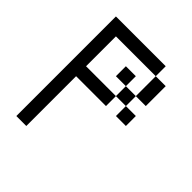

<svg xmlns="http://www.w3.org/2000/svg" viewBox="-176 -739 852 852"><g transform="rotate(45 250.0 -312.5)"><path d="M437.5 -312.5V-375H375V-312.5ZM62.5 -625Q62.5 -625 62.5 0H125V-312.5H312.5V-375H125V-562.5H375Q375 -562.5 375 -437.5H312.5V-375H375V-437.5H437.5Q437.5 -437.5 437.5 -562.5H375V-625ZM312.5 -437.5V-500H250V-437.5Z"/></g></svg>

Font: BFUnifontExMono
Style: Regular
Weight: 500
Version: Version 15.0.06